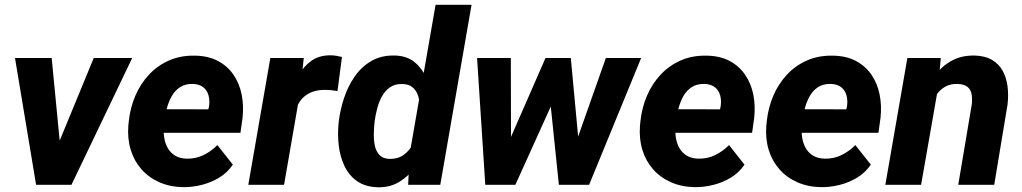

<svg xmlns="http://www.w3.org/2000/svg" viewBox="-20 -770 4260 800"><path d="M199.7 -113.8 370.6 -528.3H530.8L277.8 0H182.1ZM195.3 -528.3 236.8 -100.1 221.7 0H130.4L42.5 -528.3Z M742.7 9.8Q688 8.8 643.8 -10.7Q599.6 -30.3 569.3 -64.7Q539.1 -99.1 524.9 -145Q510.7 -190.9 514.6 -245.1L516.6 -264.2Q522.5 -320.8 543.7 -370.6Q564.9 -420.4 600.6 -458.7Q636.2 -497.1 684.8 -518.3Q733.4 -539.6 793.5 -538.1Q848.6 -537.1 888.4 -515.9Q928.2 -494.6 952.9 -458.5Q977.5 -422.4 986.8 -376.5Q996.1 -330.6 990.7 -279.3L981.9 -216.8H568.4L584 -314.9L848.1 -314.5L851.1 -327.6Q854.5 -352.5 848.6 -373.3Q842.8 -394 826.7 -406.7Q810.5 -419.4 783.2 -420.4Q751.5 -420.9 730 -406.7Q708.5 -392.6 695.3 -368.9Q682.1 -345.2 675 -317.6Q668 -290 664.6 -264.2L662.6 -245.6Q660.6 -220.2 664.3 -196.3Q668 -172.4 679 -153.1Q689.9 -133.8 709.2 -121.8Q728.5 -109.9 757.3 -108.9Q794.9 -107.9 827.4 -123.5Q859.9 -139.2 885.7 -165.5L950.2 -84Q927.7 -50.8 893.6 -30Q859.4 -9.3 820.1 0.5Q780.8 10.3 742.7 9.8Z M1232.4 -397 1163.6 0H1014.6L1106.4 -528.3H1245.6ZM1404.8 -532.7 1386.2 -390.6Q1373.5 -392.6 1361.3 -394Q1349.1 -395.5 1336.4 -395.5Q1308.6 -396 1286.4 -388.9Q1264.2 -381.8 1247.8 -367.7Q1231.4 -353.5 1220.7 -332.8Q1210 -312 1204.6 -285.6L1177.2 -299.3Q1182.6 -336.9 1193.8 -378.7Q1205.1 -420.4 1225.3 -457.3Q1245.6 -494.1 1277.6 -516.8Q1309.6 -539.6 1356.4 -539.6Q1368.7 -539.6 1380.6 -537.6Q1392.6 -535.6 1404.8 -532.7Z M1686.5 -127 1794.9 -750H1944.8L1814.5 0H1680.7ZM1390.6 -253.9 1391.6 -264.6Q1397.5 -313 1413.8 -362.3Q1430.2 -411.6 1458.5 -452.1Q1486.8 -492.7 1528.6 -516.6Q1570.3 -540.5 1627.9 -538.6Q1677.2 -536.6 1708.7 -510Q1740.2 -483.4 1757.8 -442.6Q1775.4 -401.9 1782 -356.2Q1788.6 -310.5 1787.1 -271L1785.2 -252.4Q1777.3 -210.4 1759.5 -163.8Q1741.7 -117.2 1712.9 -77.1Q1684.1 -37.1 1644.5 -12.7Q1605 11.7 1554.7 10.3Q1501.5 8.8 1467.3 -15.6Q1433.1 -40 1414.8 -79.3Q1396.5 -118.7 1391.4 -164.3Q1386.2 -210 1390.6 -253.9ZM1541 -265.1 1540 -254.9Q1538.1 -235.4 1537.6 -210.9Q1537.1 -186.5 1541.7 -163.6Q1546.4 -140.6 1560.3 -125Q1574.2 -109.4 1601.1 -107.9Q1638.2 -106.9 1663.1 -125.5Q1688 -144 1702.4 -173.6Q1716.8 -203.1 1721.2 -234.9L1728 -286.6Q1730.5 -307.6 1729.2 -330.6Q1728 -353.5 1721.2 -373.3Q1714.4 -393.1 1699 -406.2Q1683.6 -419.4 1656.2 -419.9Q1626 -420.9 1605 -406.2Q1584 -391.6 1571 -367.7Q1558.1 -343.8 1551.3 -316.7Q1544.4 -289.6 1541 -265.1Z M2089.4 -154.3 2252.9 -528.3H2350.6L2286.6 -352.1L2127.4 0H2047.4ZM2108.4 -528.3 2109.4 -140.6 2091.8 0H2002L1967.8 -528.3ZM2375.5 -163.1 2504.4 -528.3H2651.4L2434.6 0H2340.3ZM2358.4 -528.3 2394.5 -140.6 2383.8 0H2308.6L2271 -364.3L2270 -528.3Z M2874.5 9.8Q2819.8 8.8 2775.6 -10.7Q2731.4 -30.3 2701.2 -64.7Q2670.9 -99.1 2656.7 -145Q2642.6 -190.9 2646.5 -245.1L2648.4 -264.2Q2654.3 -320.8 2675.5 -370.6Q2696.8 -420.4 2732.4 -458.7Q2768.1 -497.1 2816.7 -518.3Q2865.2 -539.6 2925.3 -538.1Q2980.5 -537.1 3020.3 -515.9Q3060.1 -494.6 3084.7 -458.5Q3109.4 -422.4 3118.7 -376.5Q3127.9 -330.6 3122.6 -279.3L3113.8 -216.8H2700.2L2715.8 -314.9L2980 -314.5L2982.9 -327.6Q2986.3 -352.5 2980.5 -373.3Q2974.6 -394 2958.5 -406.7Q2942.4 -419.4 2915 -420.4Q2883.3 -420.9 2861.8 -406.7Q2840.3 -392.6 2827.1 -368.9Q2814 -345.2 2806.9 -317.6Q2799.8 -290 2796.4 -264.2L2794.4 -245.6Q2792.5 -220.2 2796.1 -196.3Q2799.8 -172.4 2810.8 -153.1Q2821.8 -133.8 2841.1 -121.8Q2860.4 -109.9 2889.2 -108.9Q2926.8 -107.9 2959.2 -123.5Q2991.7 -139.2 3017.6 -165.5L3082 -84Q3059.6 -50.8 3025.4 -30Q2991.2 -9.3 2951.9 0.5Q2912.6 10.3 2874.5 9.8Z M3400.9 9.8Q3346.2 8.8 3302 -10.7Q3257.8 -30.3 3227.5 -64.7Q3197.3 -99.1 3183.1 -145Q3168.9 -190.9 3172.9 -245.1L3174.8 -264.2Q3180.7 -320.8 3201.9 -370.6Q3223.1 -420.4 3258.8 -458.7Q3294.4 -497.1 3343 -518.3Q3391.6 -539.6 3451.7 -538.1Q3506.8 -537.1 3546.6 -515.9Q3586.4 -494.6 3611.1 -458.5Q3635.7 -422.4 3645 -376.5Q3654.3 -330.6 3648.9 -279.3L3640.1 -216.8H3226.6L3242.2 -314.9L3506.3 -314.5L3509.3 -327.6Q3512.7 -352.5 3506.8 -373.3Q3501 -394 3484.9 -406.7Q3468.8 -419.4 3441.4 -420.4Q3409.7 -420.9 3388.2 -406.7Q3366.7 -392.6 3353.5 -368.9Q3340.3 -345.2 3333.3 -317.6Q3326.2 -290 3322.8 -264.2L3320.8 -245.6Q3318.8 -220.2 3322.5 -196.3Q3326.2 -172.4 3337.2 -153.1Q3348.1 -133.8 3367.4 -121.8Q3386.7 -109.9 3415.5 -108.9Q3453.1 -107.9 3485.6 -123.5Q3518.1 -139.2 3543.9 -165.5L3608.4 -84Q3585.9 -50.8 3551.8 -30Q3517.6 -9.3 3478.3 0.5Q3439 10.3 3400.9 9.8Z M3889.2 -407.2 3817.9 0H3668.9L3760.7 -528.3H3899.9ZM3848.6 -282.7 3814.9 -281.2Q3819.8 -328.6 3835.4 -375Q3851.1 -421.4 3878.7 -458.7Q3906.2 -496.1 3946.8 -517.8Q3987.3 -539.6 4042 -538.6Q4085.9 -537.1 4114.5 -519.8Q4143.1 -502.4 4158.4 -473.9Q4173.8 -445.3 4178.2 -409.4Q4182.6 -373.5 4178.2 -335L4122.6 0H3972.7L4029.3 -336.4Q4031.7 -360.4 4027.8 -379.4Q4023.9 -398.4 4010 -408.9Q3996.1 -419.4 3968.8 -420.4Q3939.5 -420.9 3918.5 -408.9Q3897.5 -397 3883.3 -376.7Q3869.1 -356.4 3861.1 -331.8Q3853 -307.1 3848.6 -282.7Z"/></svg>

Font: Roboto ExtraBold
Style: Italic
Weight: 800
Designer: Christian Robertson
Foundry: Google
Version: Version 3.009; 2024